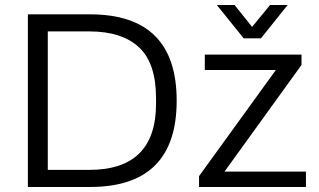

<svg xmlns="http://www.w3.org/2000/svg" viewBox="-20 -743 1269 763"><path d="M841.8 -723.1H912.1L981.9 -636.2L1053.2 -723.1H1123L1017.1 -590.8H948.2ZM90.8 0V-686H337.9Q682.1 -686 682.1 -342.8Q682.1 0 337.9 0ZM169.9 -67.9H335Q600.1 -67.9 600.1 -331.1V-352.1Q600.1 -492.7 532 -555.4Q463.9 -618.2 335 -618.2H169.9ZM771 0V-43L1076.2 -464.8H793.9V-525.9H1178.2V-484.9L872.1 -61H1195.8V0Z"/></svg>

Font: Archivo Light
Style: Regular
Weight: 300
Designer: Hector Gatti
Foundry: Omnibus-Type
Version: Version 2.001